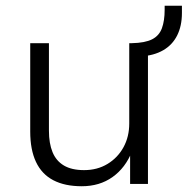

<svg xmlns="http://www.w3.org/2000/svg" viewBox="-20 -639 652 667"><path d="M264 8Q205 8 165 -13Q125 -34 105 -76.5Q85 -119 85 -182V-489H150V-185Q150 -141 162.5 -110.5Q175 -80 202 -64Q229 -48 272 -48Q318 -48 353.5 -69.5Q389 -91 409 -127.5Q429 -164 429 -210V-489H494V0H432V-114H439Q416 -56 371 -24Q326 8 264 8ZM469 -443 438 -465V-489Q484 -490 508.5 -502.5Q533 -515 542.5 -541Q552 -567 552 -605V-619H612V-594Q612 -549 595.5 -516Q579 -483 547 -464.5Q515 -446 469 -443Z"/></svg>

Font: Nunito Sans 10pt Light
Style: Regular
Weight: 300
Designer: Vernon Adams
Foundry: Vernon Adams
Version: Version 3.101;gftools[0.9.27]